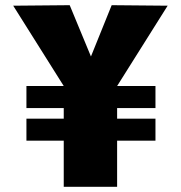

<svg xmlns="http://www.w3.org/2000/svg" viewBox="-20 -721 697 741"><path d="M82 -304V-389H226L31 -699L249 -701L331 -503L411 -701L627 -699L432 -389H580V-304H432V-263H580V-178H432V0H226V-178H82V-263H226V-304Z"/></svg>

Font: Georama ExtraCondensed Thin ExtraBold
Style: Regular
Weight: 800
Version: Version 1.001